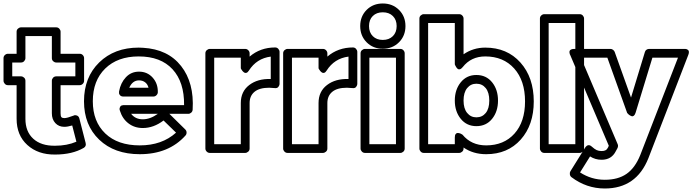

<svg xmlns="http://www.w3.org/2000/svg" viewBox="-44 -848 3960 1096"><path d="M-23.9 -387.2V-516.1Q-23.9 -526.9 -16.1 -533.9Q-8.3 -541 1 -541H50.8V-667Q50.8 -677.7 58.8 -684.8Q66.9 -691.9 76.2 -691.9H276.9Q287.6 -691.9 294.7 -684.1Q301.8 -676.3 301.8 -667V-541H411.1Q421.9 -541 429 -533.2Q436 -525.4 436 -516.1V-387.2Q436 -376.5 428.2 -369.1Q420.4 -361.8 411.1 -361.8H301.8V-201.2Q301.8 -184.6 306.6 -179.2Q311.5 -173.8 323.2 -173.8Q338.9 -173.8 376 -188Q382.8 -192.4 394.3 -188.7Q405.8 -185.1 409.2 -170.9L444.8 -32.2Q449.7 -13.2 434.1 -3.9Q368.2 34.2 270 34.2Q173.3 35.2 112.1 -20.3Q50.8 -75.7 50.8 -169.9V-361.8H1Q-9.8 -361.8 -16.8 -369.9Q-23.9 -377.9 -23.9 -387.2ZM25.9 -412.1H76.2Q85.4 -412.1 93.3 -405Q101.1 -397.9 101.1 -387.2V-169.9Q101.1 -96.7 146 -55.9Q190.9 -15.1 270 -16.1Q338.4 -16.1 392.1 -39.1L368.2 -131.8Q341.8 -124 323.2 -124Q291.5 -124 271.7 -145.5Q252 -167 252 -201.2V-387.2Q252 -396.5 259 -404.3Q266.1 -412.1 276.9 -412.1H386.2V-491.2H276.9Q267.6 -491.2 259.8 -498.3Q252 -505.4 252 -516.1V-642.1H101.1V-516.1Q101.1 -506.8 94 -499Q86.9 -491.2 76.2 -491.2H25.9Z M435.5 -270Q435.5 -406.7 522.2 -491.5Q608.9 -576.2 747.6 -576.2Q752 -576.2 760.5 -575.7Q769 -575.2 772.9 -575.2Q914.6 -566.9 989.7 -471.2Q1064.9 -375.5 1055.7 -222.2Q1055.2 -211.9 1047.6 -205.1Q1040 -198.2 1030.8 -198.2H922.9L1013.7 -108.9Q1021 -101.6 1021 -91.3Q1021 -81.1 1014.6 -74.2Q918.9 32.2 753.9 32.2Q608.9 32.2 522.2 -50.8Q435.5 -133.8 435.5 -270ZM485.8 -270Q485.8 -154.3 556.9 -86.2Q627.9 -18.1 753.9 -18.1Q880.4 -18.1 960.9 -90.8L889.6 -160.2Q833 -117.2 771 -117.2Q724.1 -117.2 689.5 -143.6Q654.8 -169.9 640.6 -215.8Q636.7 -225.6 639.2 -231.9Q641.6 -238.3 643.8 -241.5Q646 -244.6 651.6 -246.1Q657.2 -247.6 659.4 -247.8Q661.6 -248 664.1 -248H664.6H1006.8Q1008.3 -379.4 940.9 -452.6Q873.5 -525.9 747.6 -525.9Q627.4 -525.9 556.6 -456.8Q485.8 -387.7 485.8 -270ZM635.7 -326.2Q644.5 -375 674.6 -407Q704.6 -439 749.5 -439Q796.9 -439 827.4 -405Q857.9 -371.1 856.9 -321.8Q856.9 -312.5 849.4 -304.7Q841.8 -296.9 831.5 -296.9H660.6Q648.4 -296.9 642.3 -303.2Q636.2 -309.6 635.5 -315.2Q634.8 -320.8 635.7 -326.2ZM693.8 -347.2H803.7Q798.8 -367.2 784.4 -378.2Q770 -389.2 749.5 -389.2Q712.4 -389.2 693.8 -347.2ZM704.6 -198.2Q728.5 -167 771 -167Q813.5 -167 856.9 -198.2Z M1128.4 0V-543.9Q1128.4 -554.7 1136.5 -561.8Q1144.5 -568.8 1153.8 -568.8H1355.5Q1366.2 -568.8 1373.5 -561Q1380.9 -553.2 1380.9 -543.9V-524.9Q1441.9 -577.1 1526.9 -577.1Q1537.6 -577.1 1544.7 -569.1Q1551.8 -561 1551.8 -551.8V-370.1Q1551.8 -360.4 1544.9 -351.8Q1538.1 -343.3 1523.4 -345.2Q1501 -347.2 1492.7 -347.2Q1437 -347.2 1408.9 -324Q1380.9 -300.8 1380.9 -259.8V0Q1380.9 10.7 1372.8 17.8Q1364.7 24.9 1355.5 24.9H1153.8Q1143.1 24.9 1135.7 17.1Q1128.4 9.3 1128.4 0ZM1178.7 -24.9H1330.6V-259.8Q1330.6 -325.7 1378.7 -362.5Q1426.8 -399.4 1501.5 -397V-524.9Q1420.9 -514.6 1376.5 -444.8Q1370.1 -434.6 1363 -432.4Q1356 -430.2 1350.3 -433.8Q1344.7 -437.5 1340.1 -442.9Q1335.4 -448.2 1333 -453.1L1330.6 -458V-519H1178.7Z M1572.3 0V-543.9Q1572.3 -554.7 1580.3 -561.8Q1588.4 -568.8 1597.7 -568.8H1799.3Q1810.1 -568.8 1817.4 -561Q1824.7 -553.2 1824.7 -543.9V-524.9Q1885.7 -577.1 1970.7 -577.1Q1981.4 -577.1 1988.5 -569.1Q1995.6 -561 1995.6 -551.8V-370.1Q1995.6 -360.4 1988.8 -351.8Q1981.9 -343.3 1967.3 -345.2Q1944.8 -347.2 1936.5 -347.2Q1880.9 -347.2 1852.8 -324Q1824.7 -300.8 1824.7 -259.8V0Q1824.7 10.7 1816.7 17.8Q1808.6 24.9 1799.3 24.9H1597.7Q1586.9 24.9 1579.6 17.1Q1572.3 9.3 1572.3 0ZM1622.6 -24.9H1774.4V-259.8Q1774.4 -325.7 1822.5 -362.5Q1870.6 -399.4 1945.3 -397V-524.9Q1864.7 -514.6 1820.3 -444.8Q1814 -434.6 1806.9 -432.4Q1799.8 -430.2 1794.2 -433.8Q1788.6 -437.5 1783.9 -442.9Q1779.3 -448.2 1776.9 -453.1L1774.4 -458V-519H1622.6Z M2048.8 -606.7Q2012.2 -643.6 2012.2 -699.2Q2012.2 -754.9 2048.8 -791.5Q2085.4 -828.1 2141.1 -828.1Q2196.8 -828.1 2233.6 -791.5Q2270.5 -754.9 2270.5 -699.2Q2270.5 -643.6 2233.6 -606.7Q2196.8 -569.8 2141.1 -569.8Q2085.4 -569.8 2048.8 -606.7ZM2014.2 0V-543.9Q2014.2 -554.7 2022.2 -561.8Q2030.3 -568.8 2039.6 -568.8H2241.2Q2252 -568.8 2259 -561Q2266.1 -553.2 2266.1 -543.9V0Q2266.1 10.7 2258.3 17.8Q2250.5 24.9 2241.2 24.9H2039.6Q2028.8 24.9 2021.5 17.1Q2014.2 9.3 2014.2 0ZM2220.2 -699.2Q2220.2 -734.9 2198.7 -756.3Q2177.2 -777.8 2141.1 -777.8Q2105.5 -777.8 2084 -756.6Q2062.5 -735.4 2062.5 -699.2Q2062.5 -663.1 2084 -641.6Q2105.5 -620.1 2141.1 -620.1Q2176.8 -620.1 2198.5 -641.6Q2220.2 -663.1 2220.2 -699.2ZM2064.5 -24.9H2216.3V-519H2064.5Z M2350.1 0V-742.2Q2350.1 -752.9 2357.9 -760Q2365.7 -767.1 2375 -767.1H2577.1Q2587.9 -767.1 2595 -759.3Q2602.1 -751.5 2602.1 -742.2V-538.1Q2657.2 -576.2 2726.1 -576.2Q2850.6 -576.2 2926.8 -491Q3002.9 -405.8 3002.9 -269Q3002.9 -134.8 2928.5 -51.3Q2854 32.2 2731 32.2Q2657.2 32.2 2602.1 -5.9V0Q2602.1 10.7 2594.2 17.8Q2586.4 24.9 2577.1 24.9H2375Q2364.3 24.9 2357.2 17.1Q2350.1 9.3 2350.1 0ZM2399.9 -24.9H2552.2V-63Q2552.2 -76.2 2556.9 -82.5Q2561.5 -88.9 2567.9 -88.9Q2574.2 -88.9 2580.6 -86.9Q2586.9 -85 2591.3 -82L2596.2 -79.1Q2646.5 -18.1 2731 -18.1Q2832.5 -18.1 2892.8 -85.4Q2953.1 -152.8 2953.1 -269Q2953.1 -387.7 2891.4 -456.8Q2829.6 -525.9 2726.1 -525.9Q2645 -525.9 2597.2 -464.8Q2588.9 -454.6 2581.3 -452.6Q2573.7 -450.7 2568.8 -454.8Q2564 -459 2560.1 -464.8Q2556.2 -470.7 2554.2 -475.6L2552.2 -481V-716.8H2399.9ZM2675.3 -419.9Q2731.4 -419.9 2765.1 -378.2Q2798.8 -336.4 2798.8 -273.9Q2798.8 -211.4 2765.1 -169.7Q2731.4 -127.9 2675.3 -127.9Q2620.1 -127.9 2586.2 -169.7Q2552.2 -211.4 2552.2 -273.9Q2552.2 -336.4 2586.2 -378.2Q2620.1 -419.9 2675.3 -419.9ZM2602.1 -273.9Q2602.1 -228.5 2622.6 -203.4Q2643.1 -178.2 2675.3 -178.2Q2708.5 -178.2 2728.8 -203.1Q2749 -228 2749 -273.9Q2749 -319.8 2728.8 -345Q2708.5 -370.1 2675.3 -370.1Q2643.1 -370.1 2622.6 -345Q2602.1 -319.8 2602.1 -273.9Z M3038.1 0V-742.2Q3038.1 -752.9 3045.9 -760Q3053.7 -767.1 3063 -767.1H3265.1Q3275.9 -767.1 3283 -759.3Q3290 -751.5 3290 -742.2V0Q3290 10.7 3282.2 17.8Q3274.4 24.9 3265.1 24.9H3063Q3052.2 24.9 3045.2 17.1Q3038.1 9.3 3038.1 0ZM3087.9 -24.9H3240.2V-716.8H3087.9Z M3210.9 -534.2Q3210 -535.6 3209 -537.8Q3208 -540 3207 -546.1Q3206.1 -552.2 3207.5 -556.9Q3209 -561.5 3215.6 -565.2Q3222.2 -568.8 3233.9 -568.8H3440.9Q3448.7 -568.8 3455.6 -563.5Q3462.4 -558.1 3464.8 -551.8L3558.1 -291L3637.2 -550.8Q3639.2 -559.1 3646.2 -564Q3653.3 -568.8 3661.1 -568.8H3861.8Q3862.8 -568.8 3864 -568.8Q3865.2 -568.8 3868.9 -568.6Q3872.6 -568.4 3875.5 -567.4Q3878.4 -566.4 3881.8 -564Q3885.3 -561.5 3887 -558.1Q3888.7 -554.7 3888.4 -548.8Q3888.2 -543 3885.3 -535.2L3657.2 55.2Q3588.4 228 3408.2 228Q3303.7 228 3217.8 163.1Q3210.4 157.2 3209 147.2Q3207.5 137.2 3211.9 129.9L3295.9 -4.9Q3313 -30.3 3334 -11.2Q3350.1 3.4 3362.1 8.8Q3374 14.2 3390.1 14.2Q3404.8 14.2 3413.1 9.5Q3421.4 4.9 3427.2 -6.8L3431.2 -16.1ZM3267.1 136.2Q3332 178.2 3408.2 178.2Q3483.9 178.2 3532.5 144.5Q3581.1 110.8 3610.8 37.1L3826.2 -519H3680.2L3584 -204.1Q3580.1 -191.9 3574 -187.3Q3567.9 -182.6 3561.5 -184.8Q3555.2 -187 3549.3 -190.9Q3543.5 -194.8 3540 -199.2L3536.1 -203.1L3422.9 -519H3272L3481.9 -24.9Q3486.3 -15.1 3481 -2.9L3471.2 15.1Q3446.8 64 3390.1 64Q3354 64 3324.2 44.9Z"/></svg>

Font: Trueno ExtraBold Outline
Style: Regular
Weight: 800
Width: 6
Designer: Julieta Ulanovsky
Foundry: Julieta Ulanovsky
Version: Version 3.001b | FøM Fix